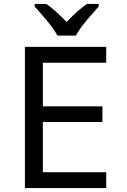

<svg xmlns="http://www.w3.org/2000/svg" viewBox="-20 -951 640 971"><path d="M517.1 0H106V-713.9H517.1V-633.8H196.8V-413.1H498V-334H196.8V-80.1H517.1ZM479 -918Q466.8 -903.8 450.2 -885.3Q381.3 -808.1 364.3 -771H270Q252.9 -808.1 184.1 -885.3L155.3 -918V-931.2H213.9Q253.9 -904.8 316.9 -839.8Q376.5 -902.3 419.9 -931.2H479Z"/></svg>

Font: WenQuanYi Micro Hei Mono
Style: Regular
Weight: 400
Foundry: Ascender Corporation
Version: Version 0.2.0-beta